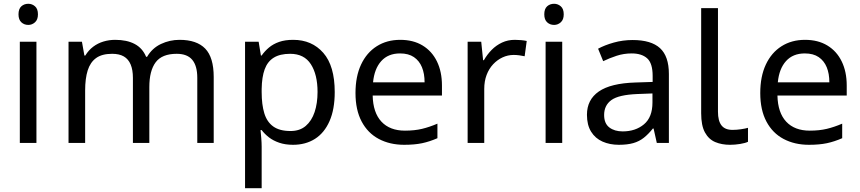

<svg xmlns="http://www.w3.org/2000/svg" viewBox="-20 -757 4556 1017"><path d="M173 -536V0H85V-536ZM130 -737Q150 -737 165.5 -723.5Q181 -710 181 -681Q181 -653 165.5 -639Q150 -625 130 -625Q108 -625 93 -639Q78 -653 78 -681Q78 -710 93 -723.5Q108 -737 130 -737Z M931 -546Q1022 -546 1067 -499.5Q1112 -453 1112 -349V0H1025V-345Q1025 -408 998.5 -440Q972 -472 916 -472Q838 -472 804.5 -427Q771 -382 771 -296V0H684V-345Q684 -387 672 -415.5Q660 -444 636 -458Q612 -472 574 -472Q520 -472 489 -449.5Q458 -427 444.5 -384Q431 -341 431 -278V0H343V-536H414L427 -463H432Q449 -491 473.5 -509.5Q498 -528 528 -537Q558 -546 590 -546Q652 -546 693.5 -524Q735 -502 754 -456H759Q786 -502 832.5 -524Q879 -546 931 -546Z M1533 -546Q1632 -546 1692.5 -477Q1753 -408 1753 -269Q1753 -178 1725.5 -115.5Q1698 -53 1648.5 -21.5Q1599 10 1532 10Q1491 10 1459 -1Q1427 -12 1404.5 -29.5Q1382 -47 1366 -68H1360Q1362 -51 1364 -25Q1366 1 1366 20V240H1278V-536H1350L1362 -463H1366Q1382 -486 1404.5 -505Q1427 -524 1458.5 -535Q1490 -546 1533 -546ZM1517 -472Q1463 -472 1430 -451.5Q1397 -431 1382 -390Q1367 -349 1366 -286V-269Q1366 -203 1380 -157Q1394 -111 1427.5 -87Q1461 -63 1519 -63Q1568 -63 1599.5 -90Q1631 -117 1646.5 -163.5Q1662 -210 1662 -270Q1662 -362 1626.5 -417Q1591 -472 1517 -472Z M2100 -546Q2169 -546 2218.5 -516Q2268 -486 2294.5 -431.5Q2321 -377 2321 -304V-251H1954Q1956 -160 2000.5 -112.5Q2045 -65 2125 -65Q2176 -65 2215.5 -74.5Q2255 -84 2297 -102V-25Q2256 -7 2216 1.5Q2176 10 2121 10Q2045 10 1986.5 -21Q1928 -52 1895.5 -113.5Q1863 -175 1863 -264Q1863 -352 1892.5 -415Q1922 -478 1975.5 -512Q2029 -546 2100 -546ZM2099 -474Q2036 -474 1999.5 -433.5Q1963 -393 1956 -321H2229Q2229 -367 2215 -401Q2201 -435 2172.5 -454.5Q2144 -474 2099 -474Z M2707 -546Q2722 -546 2739.5 -544.5Q2757 -543 2770 -540L2759 -459Q2746 -462 2730.5 -464Q2715 -466 2701 -466Q2670 -466 2642 -453Q2614 -440 2592 -416.5Q2570 -393 2557.5 -360Q2545 -327 2545 -286V0H2457V-536H2529L2539 -438H2543Q2560 -468 2584 -492.5Q2608 -517 2639 -531.5Q2670 -546 2707 -546Z M2958 -536V0H2870V-536ZM2915 -737Q2935 -737 2950.5 -723.5Q2966 -710 2966 -681Q2966 -653 2950.5 -639Q2935 -625 2915 -625Q2893 -625 2878 -639Q2863 -653 2863 -681Q2863 -710 2878 -723.5Q2893 -737 2915 -737Z M3331 -545Q3429 -545 3476 -502Q3523 -459 3523 -365V0H3459L3442 -76H3438Q3415 -47 3390.5 -27.5Q3366 -8 3334.5 1Q3303 10 3258 10Q3210 10 3171.5 -7Q3133 -24 3111 -59.5Q3089 -95 3089 -149Q3089 -229 3152 -272.5Q3215 -316 3346 -320L3437 -323V-355Q3437 -422 3408 -448Q3379 -474 3326 -474Q3284 -474 3246 -461.5Q3208 -449 3175 -433L3148 -499Q3183 -518 3231 -531.5Q3279 -545 3331 -545ZM3357 -259Q3257 -255 3218.5 -227Q3180 -199 3180 -148Q3180 -103 3207.5 -82Q3235 -61 3278 -61Q3346 -61 3391 -98.5Q3436 -136 3436 -214V-262Z M3847 10Q3803 10 3768.5 -4.5Q3734 -19 3714 -55.5Q3694 -92 3694 -157V-714H3783V-165Q3783 -117 3801.5 -93Q3820 -69 3860 -69Q3882 -69 3905.5 -72.5Q3929 -76 3942 -80V-6Q3928 1 3900.5 5.5Q3873 10 3847 10Z M4244 -546Q4313 -546 4362.5 -516Q4412 -486 4438.5 -431.5Q4465 -377 4465 -304V-251H4098Q4100 -160 4144.5 -112.5Q4189 -65 4269 -65Q4320 -65 4359.5 -74.5Q4399 -84 4441 -102V-25Q4400 -7 4360 1.5Q4320 10 4265 10Q4189 10 4130.5 -21Q4072 -52 4039.5 -113.5Q4007 -175 4007 -264Q4007 -352 4036.5 -415Q4066 -478 4119.5 -512Q4173 -546 4244 -546ZM4243 -474Q4180 -474 4143.5 -433.5Q4107 -393 4100 -321H4373Q4373 -367 4359 -401Q4345 -435 4316.5 -454.5Q4288 -474 4243 -474Z"/></svg>

Font: lbangla25
Style: Book
Weight: 400
Designer: Jelle Bosma - Monotype Design Team
Foundry: Monotype Imaging Inc.
Version: Version 2.003